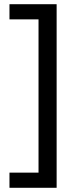

<svg xmlns="http://www.w3.org/2000/svg" viewBox="-20 -734 369 912"><path d="M25 86H163V-642H25V-714H249V158H25Z"/></svg>

Font: Noto Sans Gunjala Gondi Semibold
Style: Regular
Weight: 600
Designer: Ek Type
Foundry: Ek Type
Version: Version 1.004; ttfautohint (v1.8.4.7-5d5b)